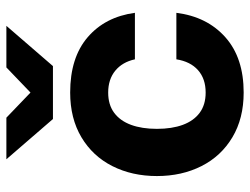

<svg xmlns="http://www.w3.org/2000/svg" viewBox="-111 -661 784 602"><g transform="rotate(-90 281.0 -360.0)"><path d="M30 -260Q30 -338 61.2 -399.7Q92.4 -461.4 151.6 -496.7Q210.8 -532 291.8 -532Q401.4 -532 465.3 -477.1Q529.2 -422.2 541.8 -329H396Q387.4 -368.4 360.3 -390.6Q333.2 -412.8 291.8 -412.8Q253.6 -412.8 228.4 -394.1Q203.2 -375.4 190.6 -341.3Q178 -307.2 178 -260Q178 -212.8 190.6 -178.7Q203.2 -144.6 228.4 -125.9Q253.6 -107.2 291.8 -107.2Q335 -107.2 362 -131.1Q389 -155 396 -199H541.8Q529.6 -102.6 465.1 -45.3Q400.6 12 291.8 12Q210.8 12 151.6 -23.3Q92.4 -58.6 61.2 -120.3Q30 -182 30 -260ZM82.6 -732H213L291.8 -656.4L370.6 -732H501L374.8 -586H208.8Z"/></g></svg>

Font: Aspekta Variable
Style: Regular
Weight: 400
Designer: Ivo Dolenc
Version: Version 2.100